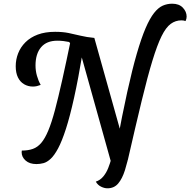

<svg xmlns="http://www.w3.org/2000/svg" viewBox="-20 -865 1029 1038"><path d="M671 0 610 -78Q641 -246 668 -368Q695 -490 719.5 -574.5Q744 -659 767 -712.5Q790 -766 813 -795Q836 -824 860 -834.5Q884 -845 911 -845Q948 -845 968.5 -823.5Q989 -802 989 -775Q989 -763 983 -751Q979 -753 973 -754Q967 -755 961 -755Q929 -755 903 -736Q877 -717 853.5 -669.5Q830 -622 804 -537Q778 -452 746 -320Q714 -188 671 0ZM561 153Q544 153 526 144Q508 135 498 117Q522 109 538.5 89Q555 69 565 43.5Q575 18 582 -7.5Q589 -33 593 -52L682 -51Q670 9 655.5 55Q641 101 619 127Q597 153 561 153ZM177 22Q140 22 118.5 3Q97 -16 97 -42Q97 -44 97.5 -46.5Q98 -49 98 -51Q132 -51 157.5 -60Q183 -69 203 -92.5Q223 -116 241 -159Q259 -202 277 -269.5Q295 -337 316.5 -433Q338 -529 365 -660L427 -582Q403 -438 380.5 -336.5Q358 -235 336.5 -168.5Q315 -102 294.5 -63.5Q274 -25 254 -6.5Q234 12 215 17Q196 22 177 22ZM158 -397Q132 -397 110.5 -409.5Q89 -422 77 -446.5Q65 -471 65 -507Q65 -543 78 -576.5Q91 -610 117.5 -636.5Q144 -663 184 -678Q224 -693 278 -693Q319 -693 351 -686.5Q383 -680 415.5 -672Q448 -664 490 -660L441 -613L359 -631L354 -638Q340 -641 323.5 -643Q307 -645 290 -645Q232 -645 202 -609.5Q172 -574 172 -511Q172 -483 179.5 -456Q187 -429 200 -406Q190 -402 179.5 -399.5Q169 -397 158 -397ZM584 25 422 -555 367 -660H490L638 -132L671 0Z"/></svg>

Font: Sansita Swashed Light Light
Style: Regular
Weight: 300
Version: Version 1.003